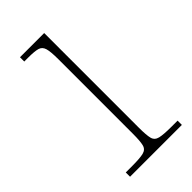

<svg xmlns="http://www.w3.org/2000/svg" viewBox="-177 -585 634 634"><g transform="rotate(-45 140.0 -268.0)"><path d="M31 0V-20H61Q97 -20 113.5 -24Q130 -28 134 -43.5Q138 -59 138 -94V-442Q138 -477 133.5 -492.5Q129 -508 115 -512Q101 -516 71 -516H53V-536H166V-94Q166 -59 170 -43.5Q174 -28 191 -24Q208 -20 245 -20H273V0Z"/></g></svg>

Font: Noto Serif Tibetan Thin
Style: Regular
Weight: 250
Version: Version 2.103